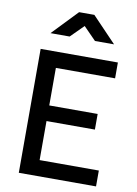

<svg xmlns="http://www.w3.org/2000/svg" viewBox="-99 -985 751 1049"><g transform="rotate(10 276.5 -460.5)"><path d="M80.7 0V-687.4H509.2V-599.5H180.7V-391.3H449.2V-304.6H180.7V-88H509.2V0ZM118.8 -781.4 252.8 -921.4H337.4L471.4 -781.4H365.5L296 -852.3L225 -781.4Z"/></g></svg>

Font: TitilliumWeb ExtraLight
Style: Regular
Weight: 400
Designer: Mohamed Gaber, Accademia di Belle Arti di Urbino and others
Foundry: Kief Type Foundry, Accademia di Belle Arti di Urbino and others
Version: Version 3.000; ttfautohint (v1.8.2)